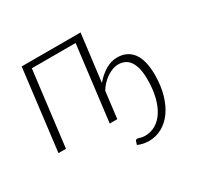

<svg xmlns="http://www.w3.org/2000/svg" viewBox="-148 -668 1047 1022"><g transform="rotate(-30 376.0 -156.5)"><path d="M487 151Q520.5 151 549.8 134.5Q579 118 600.5 85.8Q622 53.5 634.2 6Q646.5 -41.5 646.5 -103Q646.5 -142 639.8 -169.8Q633 -197.5 620.8 -215.2Q608.5 -233 590.8 -241.5Q573 -250 551 -250Q532 -250 513.2 -242.8Q494.5 -235.5 477.5 -223.5Q460.5 -211.5 446 -195.8Q431.5 -180 421.5 -163L401.5 0H355L412 -462H143L86 0H40L101 -497.5H463L427 -208Q456 -242.5 491.2 -263.8Q526.5 -285 564 -285Q626.5 -285 659.8 -239.5Q693 -194 693 -105Q693 -37.5 677.2 16.5Q661.5 70.5 634.2 108Q607 145.5 570 165.5Q533 185.5 490.5 185.5Q474.5 185.5 456.8 182Q439 178.5 423 171L429 153Q430.5 143 441 143Q446.5 143 458 147Q469.5 151 487 151Z"/></g></svg>

Font: Lato Light
Style: Italic
Weight: 300
Italic angle: -7°
Designer: Lukasz Dziedzic
Foundry: tyPoland Lukasz Dziedzic
Version: Version 2.007; 2014-02-27